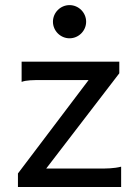

<svg xmlns="http://www.w3.org/2000/svg" viewBox="-20 -743 548 763"><path d="M65.9 -498V-417.5C84 -424.8 112.8 -424.8 141.6 -424.8H332L51.3 -53.7V0H461.4V-80.6C432.1 -73.2 401.9 -73.2 373.5 -73.2H163.6L454.1 -451.7V-498ZM190.4 -656.7C190.4 -620.6 220.2 -590.8 256.3 -590.8C292.5 -590.8 322.3 -620.6 322.3 -656.7C322.3 -692.9 292.5 -722.7 256.3 -722.7C220.2 -722.7 190.4 -692.9 190.4 -656.7Z"/></svg>

Font: Andika
Style: Regular
Weight: 400
Designer: Victor Gaultney, Annie Olsen, Julie Remington, Don Collingsworth, Eric Hays
Foundry: SIL International
Version: Version 1.000